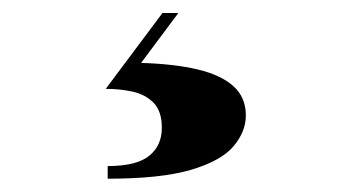

<svg xmlns="http://www.w3.org/2000/svg" viewBox="-20 -23 540 296"><path d="M146 252.5V233Q190.5 233 210 217.2Q229.5 201.5 229.5 174Q229.5 148.5 216.8 135.5Q204 122.5 184.2 118.2Q164.5 114 143 114L230.5 -3H255L197.5 74Q248.5 75.5 284.5 84Q320.5 92.5 339.8 109.8Q359 127 359 155Q359 180 340 202.5Q321 225 274.5 238.8Q228 252.5 146 252.5Z"/></svg>

Font: Bodoni Moda 11pt ExtraBold
Style: Regular
Weight: 800
Designer: Owen Earl
Foundry: indestructible type
Version: Version 2.004